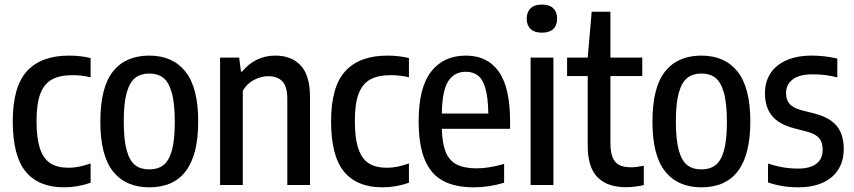

<svg xmlns="http://www.w3.org/2000/svg" viewBox="-20 -790 3646 820"><path d="M34.5 -271.5Q34.5 -420 95.2 -486.2Q156 -552.5 274.5 -552.5Q324.5 -552.5 367 -542V-460Q328 -469 290.5 -469Q236 -469 202.5 -451Q169 -433 152.5 -390.5Q136 -348 136 -274Q136 -198 151.2 -154.2Q166.5 -110.5 196.2 -92Q226 -73.5 273.5 -73.5Q315 -73.5 367 -92V-9.5Q311.5 10 253.5 10Q145 10 89.8 -57Q34.5 -124 34.5 -271.5Z M408.5 -270.5Q408.5 -416.5 462.2 -484.5Q516 -552.5 617.5 -552.5Q718 -552.5 772.2 -484Q826.5 -415.5 826.5 -271Q826.5 10 617.5 10Q517 10 462.8 -57.8Q408.5 -125.5 408.5 -270.5ZM726.5 -269Q726.5 -349 713.5 -394.5Q700.5 -440 677 -458Q653.5 -476 617.5 -476Q582 -476 558.2 -458Q534.5 -440 521.5 -395.2Q508.5 -350.5 508.5 -272.5Q508.5 -192.5 521.2 -147.5Q534 -102.5 557.5 -84.5Q581 -66.5 617.5 -66.5Q653.5 -66.5 677.2 -84.2Q701 -102 713.8 -146.5Q726.5 -191 726.5 -269Z M920 -544H1001.5L1009 -484.5H1014.5Q1041 -517.5 1077 -535Q1113 -552.5 1156 -552.5Q1224.5 -552.5 1264.2 -510.5Q1304 -468.5 1304 -374.5V0H1207V-368Q1207 -420.5 1186 -442.5Q1165 -464.5 1126 -464.5Q1096 -464.5 1065.8 -449.2Q1035.5 -434 1017 -402.5V0H920Z M1394 -271.5Q1394 -420 1454.8 -486.2Q1515.5 -552.5 1634 -552.5Q1684 -552.5 1726.5 -542V-460Q1687.5 -469 1650 -469Q1595.5 -469 1562 -451Q1528.5 -433 1512 -390.5Q1495.5 -348 1495.5 -274Q1495.5 -198 1510.8 -154.2Q1526 -110.5 1555.8 -92Q1585.5 -73.5 1633 -73.5Q1674.5 -73.5 1726.5 -92V-9.5Q1671 10 1613 10Q1504.5 10 1449.2 -57Q1394 -124 1394 -271.5Z M2158.5 -240H1867Q1868.5 -176 1884.2 -139.2Q1900 -102.5 1932 -86.8Q1964 -71 2016 -71Q2067 -71 2133 -90V-9.5Q2067.5 10 2005 10Q1923 10 1871.2 -18.2Q1819.5 -46.5 1793.8 -108.8Q1768 -171 1768 -273Q1768 -415 1821 -483.8Q1874 -552.5 1969.5 -552.5Q2062 -552.5 2110.2 -484.2Q2158.5 -416 2158.5 -271ZM1867 -305H2065.5Q2064.5 -373.5 2053 -412.8Q2041.5 -452 2020.8 -467.8Q2000 -483.5 1969 -483.5Q1921 -483.5 1894.8 -444Q1868.5 -404.5 1867 -305Z M2246 0V-544H2343.5V0ZM2229.5 -710Q2229.5 -738.5 2246 -754.5Q2262.5 -770.5 2294.5 -770.5Q2326.5 -770.5 2343 -754.5Q2359.5 -738.5 2359.5 -710Q2359.5 -682 2343 -666.2Q2326.5 -650.5 2294.5 -650.5Q2262.5 -650.5 2246 -666.2Q2229.5 -682 2229.5 -710Z M2729.5 -82V0.5Q2690 9.5 2653.5 9.5Q2573.5 9.5 2531.8 -33Q2490 -75.5 2490 -168.5V-465H2402V-544H2490L2507 -740H2587V-544H2723V-465H2587V-180.5Q2587 -141 2596.2 -118Q2605.5 -95 2624.8 -85.2Q2644 -75.5 2675.5 -75.5Q2697 -75.5 2729.5 -82Z M2766.5 -270.5Q2766.5 -416.5 2820.2 -484.5Q2874 -552.5 2975.5 -552.5Q3076 -552.5 3130.2 -484Q3184.5 -415.5 3184.5 -271Q3184.5 10 2975.5 10Q2875 10 2820.8 -57.8Q2766.5 -125.5 2766.5 -270.5ZM3084.5 -269Q3084.5 -349 3071.5 -394.5Q3058.5 -440 3035 -458Q3011.5 -476 2975.5 -476Q2940 -476 2916.2 -458Q2892.5 -440 2879.5 -395.2Q2866.5 -350.5 2866.5 -272.5Q2866.5 -192.5 2879.2 -147.5Q2892 -102.5 2915.5 -84.5Q2939 -66.5 2975.5 -66.5Q3011.5 -66.5 3035.2 -84.2Q3059 -102 3071.8 -146.5Q3084.5 -191 3084.5 -269Z M3260 -11V-91.5Q3324.5 -70 3387.5 -70Q3440 -70 3466.8 -90.8Q3493.5 -111.5 3493.5 -150.5Q3493.5 -183 3478 -200.5Q3462.5 -218 3429.5 -227L3370 -242.5Q3306 -259.5 3276.5 -296Q3247 -332.5 3247 -392.5Q3247 -440 3270 -476Q3293 -512 3338 -532.2Q3383 -552.5 3446.5 -552.5Q3502 -552.5 3556 -540V-459.5Q3529 -466.5 3504.2 -469.5Q3479.5 -472.5 3451 -472.5Q3393 -472.5 3365 -450.5Q3337 -428.5 3337 -393Q3337 -363.5 3352.2 -346.2Q3367.5 -329 3400 -320L3459.5 -305Q3525.5 -287.5 3554.5 -251Q3583.5 -214.5 3583.5 -153.5Q3583.5 -103 3560.2 -66Q3537 -29 3493.2 -9.5Q3449.5 10 3389.5 10Q3320 10 3260 -11Z"/></svg>

Font: Encode Sans Condensed Medium
Style: Regular
Weight: 500
Width: 3
Designer: Multiple Designers
Foundry: Impallari Type
Version: Version 2.000